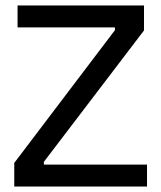

<svg xmlns="http://www.w3.org/2000/svg" viewBox="-20 -680 587 700"><path d="M32 0V-86L399 -570V-580H44V-660H505V-569L140 -90V-80H516V0Z"/></svg>

Font: Bricolage Grotesque 36pt
Style: Regular
Weight: 400
Designer: Mathieu Triay
Foundry: Atelier Triay
Version: Version 1.001;gftools[0.9.33.dev8+g029e19f]